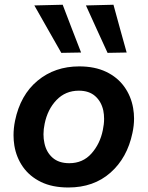

<svg xmlns="http://www.w3.org/2000/svg" viewBox="-20 -798 638 830"><path d="M275.5 12.5Q206 12.5 157 -11.5Q108 -35.5 79.2 -76.5Q50.5 -117.5 42 -169Q38.5 -191 38.5 -213.5Q38.5 -244 45 -276Q68 -387.5 142.5 -449.2Q217 -511 322.5 -511Q390 -511 439 -487.5Q488 -464 517.2 -423.2Q546.5 -382.5 555.5 -331Q559.5 -308.5 559.5 -285.5Q559.5 -255 552.5 -223Q530 -115.5 457.5 -51.5Q385 12.5 275.5 12.5ZM279.5 -92.5Q338 -92.5 375.2 -134.2Q412.5 -176 424.5 -235.5Q430 -261 430 -284.5Q430 -303 426.5 -320.5Q418 -359 391.5 -382.5Q365 -406 321 -406Q263 -406 224.2 -365.5Q185.5 -325 173 -263Q168 -239.5 168 -217.5Q168 -197.5 172 -179.5Q180 -140.5 207 -116.5Q234 -92.5 279.5 -92.5ZM245 -569.5Q216.5 -619 187.5 -670.5Q158.5 -722 128.5 -774.5L251 -777.5Q270.5 -726 290.5 -674.2Q310.5 -622.5 330.5 -571ZM445 -569.5Q422 -619.5 398.5 -671Q375 -722.5 351.5 -774.5L470.5 -777.5Q484.5 -726 498.8 -674.2Q513 -622.5 527.5 -571Z"/></svg>

Font: Heraclito SemiBold
Style: Italic
Weight: 600
Italic angle: -12°
Designer: Kostas Bartsokas (font) & Cristiano Sobral (main changes)
Foundry: Kostas Bartsokas (font) & Cristiano Sobral (main changes)
Version: Version 1.00;July 8, 2020;FontCreator 13.0.0.2655 64-bit